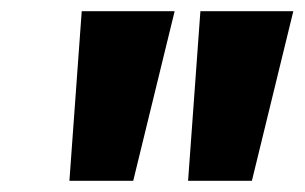

<svg xmlns="http://www.w3.org/2000/svg" viewBox="-20 -800 544 343"><path d="M104 -477 126 -780H292L218 -477ZM316 -477 338 -780H504L430 -477Z"/></svg>

Font: Bitter Thin Black
Style: Italic
Weight: 900
Italic angle: -9°
Version: Version 3.020